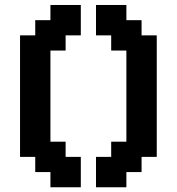

<svg xmlns="http://www.w3.org/2000/svg" viewBox="-20 -708 728 790"><path d="M437.5 62.5H375V0V-62.5H437.5V-125H500V-187.5V-250V-312.5V-375V-437.5V-500H437.5V-562.5H375V-625V-687.5H437.5H500V-625H562.5V-562.5H625V-500V-437.5V-375V-312.5V-250V-187.5V-125V-62.5H562.5V0H500V62.5ZM250 62.5H187.5V0H125V-62.5H62.5V-125V-187.5V-250V-312.5V-375V-437.5V-500V-562.5H125V-625H187.5V-687.5H250H312.5V-625V-562.5H250V-500H187.5V-437.5V-375V-312.5V-250V-187.5V-125H250V-62.5H312.5V0V62.5Z"/></svg>

Font: PixelArmy
Style: Medium
Weight: 500
Version: Version 001.000